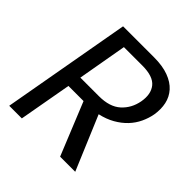

<svg xmlns="http://www.w3.org/2000/svg" viewBox="-186 -838 979 979"><g transform="rotate(45 304.0 -348.5)"><path d="M486 -492Q497 -553 468 -589Q439 -625 361 -625H228L181 -358H315Q392 -358 433.5 -395.5Q475 -433 486 -492ZM374 -697Q435 -697 478 -681Q521 -665 546 -637Q571 -609 579 -572Q587 -535 580 -492Q574 -459 559 -427Q544 -395 519 -368.5Q494 -342 459 -322Q424 -302 379 -292L502 0H393L277 -285H168L117 0H26L150 -697Z"/></g></svg>

Font: SVN-Poppins
Style: Italic
Weight: 400
Italic angle: -10°
Designer: Ninad Kale (Devanagari), Jonny Pinhorn (Latin)
Foundry: Indian Type Foundry
Version: Version 3.002 2017; ttfautohint (v1.8.3)